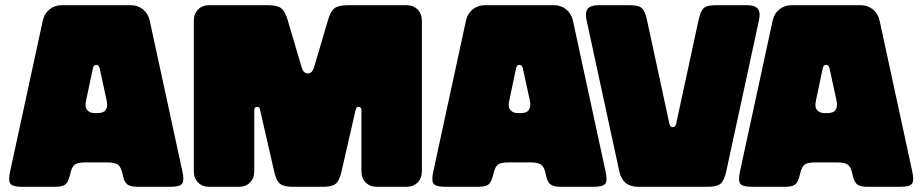

<svg xmlns="http://www.w3.org/2000/svg" viewBox="-20 -720 3555 740"><path d="M191 0Q214 0 226 -5.5Q238 -11 244 -28Q245 -30 245.5 -32Q246 -34 247 -36.5Q248 -39 248.5 -41.5Q249 -44 250 -47Q256 -76 267.5 -85Q279 -94 308 -94H394Q423 -94 435 -85Q447 -76 453 -47Q453 -44 454 -41.5Q455 -39 455.5 -37Q456 -35 456.5 -32.5Q457 -30 458 -28Q464 -12 476 -6Q488 0 511 0H636Q672 0 681.5 -11.5Q691 -23 683 -59L557 -641Q551 -668 531 -684Q511 -700 484 -700H218Q191 -700 171 -684Q151 -668 145 -641L19 -59Q11 -23 20.5 -11.5Q30 0 66 0ZM347 -284Q325 -284 315.5 -296.5Q306 -309 312 -333L338 -457Q341 -470 351 -470Q361 -470 364 -457L391 -333Q396 -309 387.5 -296.5Q379 -284 355 -284Z M900 0Q927 0 943.5 -16.5Q960 -33 960 -60V-296Q960 -307 970 -308Q980 -309 982 -298L1037 -58Q1045 -23 1059.5 -11.5Q1074 0 1110 0H1223Q1259 0 1273.5 -11.5Q1288 -23 1296 -58L1351 -298Q1353 -309 1363 -308Q1373 -307 1373 -296V-60Q1373 -33 1389.5 -16.5Q1406 0 1433 0H1546Q1573 0 1589.5 -16.5Q1606 -33 1606 -60V-640Q1606 -667 1589.5 -683.5Q1573 -700 1546 -700H1321Q1285 -700 1269.5 -688.5Q1254 -677 1244 -642L1190 -459Q1183 -437 1166.5 -437Q1150 -437 1143 -459L1089 -642Q1079 -677 1063.5 -688.5Q1048 -700 1012 -700H787Q760 -700 743.5 -683.5Q727 -667 727 -640V-60Q727 -33 743.5 -16.5Q760 0 787 0Z M1822 0Q1845 0 1857 -5.5Q1869 -11 1875 -28Q1876 -30 1876.5 -32Q1877 -34 1878 -36.5Q1879 -39 1879.5 -41.5Q1880 -44 1881 -47Q1887 -76 1898.5 -85Q1910 -94 1939 -94H2025Q2054 -94 2066 -85Q2078 -76 2084 -47Q2084 -44 2085 -41.5Q2086 -39 2086.5 -37Q2087 -35 2087.5 -32.5Q2088 -30 2089 -28Q2095 -12 2107 -6Q2119 0 2142 0H2267Q2303 0 2312.5 -11.5Q2322 -23 2314 -59L2188 -641Q2182 -668 2162 -684Q2142 -700 2115 -700H1849Q1822 -700 1802 -684Q1782 -668 1776 -641L1650 -59Q1642 -23 1651.5 -11.5Q1661 0 1697 0ZM1978 -284Q1956 -284 1946.5 -296.5Q1937 -309 1943 -333L1969 -457Q1972 -470 1982 -470Q1992 -470 1995 -457L2022 -333Q2027 -309 2018.5 -296.5Q2010 -284 1986 -284Z M2474 -641Q2470 -660 2465 -671.5Q2460 -683 2452.5 -689.5Q2445 -696 2432.5 -698Q2420 -700 2401 -700H2288Q2256 -700 2245 -686Q2234 -672 2241 -641L2367 -59Q2374 -29 2392 -14.5Q2410 0 2440 0H2706Q2742 0 2756.5 -11.5Q2771 -23 2779 -59L2905 -641Q2912 -672 2901 -686Q2890 -700 2858 -700H2745Q2726 -700 2713.5 -698Q2701 -696 2693.5 -689.5Q2686 -683 2681 -671.5Q2676 -660 2672 -641L2586 -243Q2583 -230 2573 -230Q2563 -230 2560 -243Z M3004 0Q3027 0 3039 -5.5Q3051 -11 3057 -28Q3058 -30 3058.5 -32Q3059 -34 3060 -36.5Q3061 -39 3061.5 -41.5Q3062 -44 3063 -47Q3069 -76 3080.5 -85Q3092 -94 3121 -94H3207Q3236 -94 3248 -85Q3260 -76 3266 -47Q3266 -44 3267 -41.5Q3268 -39 3268.5 -37Q3269 -35 3269.5 -32.5Q3270 -30 3271 -28Q3277 -12 3289 -6Q3301 0 3324 0H3449Q3485 0 3494.5 -11.5Q3504 -23 3496 -59L3370 -641Q3364 -668 3344 -684Q3324 -700 3297 -700H3031Q3004 -700 2984 -684Q2964 -668 2958 -641L2832 -59Q2824 -23 2833.5 -11.5Q2843 0 2879 0ZM3160 -284Q3138 -284 3128.5 -296.5Q3119 -309 3125 -333L3151 -457Q3154 -470 3164 -470Q3174 -470 3177 -457L3204 -333Q3209 -309 3200.5 -296.5Q3192 -284 3168 -284Z"/></svg>

Font: Bolota
Style: Bold
Weight: 240
Designer: Gabriel Pang
Version: Version 1.000